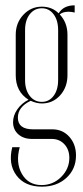

<svg xmlns="http://www.w3.org/2000/svg" viewBox="-20 -526 312 720"><path d="M137 174Q73 174 41.5 131.5Q10 89 26 26H54Q38 84 62 126Q86 168 136 168Q179 168 209.5 137.5Q240 107 240 66Q240 35 221.5 15Q203 -5 174 -5H100Q68 -5 48.5 -22.5Q29 -40 29 -68Q29 -93 45 -116Q61 -139 87 -152Q39 -182 39 -244V-396Q39 -440 67.5 -470.5Q96 -501 137 -501Q175 -501 200 -476Q218 -506 260 -506V-479Q248 -482 237 -482Q216 -482 204 -472Q233 -441 233 -396V-244Q233 -199 205.5 -168.5Q178 -138 137 -138Q117 -138 95 -148Q47 -125 47 -85Q47 -41 104 -41H176Q215 -41 240 -13Q265 15 265 57Q265 108 229 141Q193 174 137 174ZM74 -226Q74 -189 91.5 -166.5Q109 -144 137 -144Q164 -144 181 -166.5Q198 -189 198 -226V-413Q198 -450 181 -472.5Q164 -495 137 -495Q109 -495 91.5 -472.5Q74 -450 74 -413Z"/></svg>

Font: Moniqa ExtLt Narrow Display
Style: Regular
Weight: 200
Width: 4
Designer: Rajesh Rajput
Foundry: Rajesh Rajput
Version: Version 1.000